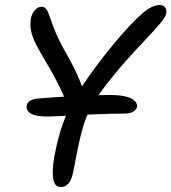

<svg xmlns="http://www.w3.org/2000/svg" viewBox="-20 -733 684 766"><path d="M222.2 13.2Q194.8 13.2 191.2 -28.6Q187.5 -70.3 202.1 -134.8Q217.8 -211.9 243.2 -271Q229.5 -270.5 204.1 -269.3Q178.7 -268.1 169.9 -268.1Q122.1 -268.1 102.5 -280.3Q83 -292.5 86.9 -312Q90.3 -335.4 129.9 -339.8Q211.9 -346.2 235.8 -347.2Q208 -410.6 171.6 -471.7Q135.3 -532.7 121.1 -561Q95.2 -613.8 103 -658.2Q106.9 -678.7 119.1 -692.4Q131.3 -706.1 146 -706.1Q152.8 -706.1 158 -703.1Q163.1 -700.2 167.7 -691.9Q172.4 -683.6 174.8 -676.8Q177.2 -669.9 183.1 -653.1Q189 -636.2 192.9 -626Q210 -579.6 247.8 -513.4Q285.6 -447.3 307.1 -388.2Q357.4 -464.8 427.7 -550.5Q498 -636.2 550.8 -682.1Q586.9 -712.9 617.2 -712.9Q630.9 -712.9 638.4 -703.9Q646 -694.8 643.1 -679.2Q641.6 -671.9 635.5 -661.9Q629.4 -651.9 616.2 -636.5Q603 -621.1 592.8 -609.9Q582.5 -598.6 561 -575.4Q539.6 -552.2 528.8 -541Q432.1 -438 373 -353Q391.1 -354 419.9 -354Q451.7 -354 474.6 -349.4Q497.6 -344.7 508.5 -337.4Q519.5 -330.1 523.7 -322.5Q527.8 -314.9 526.9 -307.1Q524.4 -295.4 511.5 -287.6Q498.5 -279.8 477.1 -279.8Q418.9 -279.8 329.1 -275.9Q323.7 -262.7 318.6 -249Q313.5 -235.4 308.8 -217.3Q304.2 -199.2 301 -188Q297.9 -176.8 293 -153.1Q288.1 -129.4 286.4 -120.6Q284.7 -111.8 279.1 -82.8Q273.4 -53.7 272 -46.9Q265.1 -13.7 252.9 -0.2Q240.7 13.2 222.2 13.2Z"/></svg>

Font: Shantell Sans Normal
Style: Italic
Weight: 400
Italic angle: -11.31°
Designer: Stephen Nixon, Anya Danilova, Shantell Martin
Foundry: Arrow Type
Version: Version 1.006;[559af2be0]